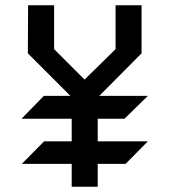

<svg xmlns="http://www.w3.org/2000/svg" viewBox="-20 -711 644 731"><path d="M543 -173 458 -87H352V0H253V-87H63L148 -173H253V-259H62L147 -346H248L86 -508L87 -691H186V-524L302 -408L420 -524V-691H519V-508L358 -346H543L454 -259H352V-173Z"/></svg>

Font: Iceberg
Style: Regular
Weight: 400
Designer: Victor Kharyk
Foundry: Cyreal (www.cyreal.org)
Version: Version 1.002